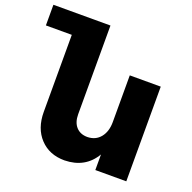

<svg xmlns="http://www.w3.org/2000/svg" viewBox="-190 -890 1030 1031"><g transform="rotate(20 324.5 -374.5)"><path d="M458 -541H635V0H458V-89Q402 6 284 8Q197 8 144 -48.5Q91 -105 91 -199V-639H-57V-757H269V-250Q269 -204 292.5 -178Q316 -152 357 -152Q404 -153 431 -186.5Q458 -220 458 -274Z"/></g></svg>

Font: Montserrat arm
Style: Bold
Weight: 700
Designer: Julieta Ulanovsky
Foundry: Julieta Ulanovsky
Version: Version 6.000;PS 006.000;hotconv 1.0.88;makeotf.lib2.5.64775